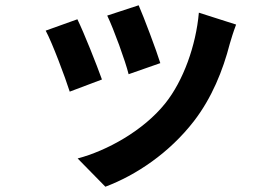

<svg xmlns="http://www.w3.org/2000/svg" viewBox="-20 -615 1040 727"><path d="M505 -595 386 -556C411 -504 455 -383 467 -334L587 -376C573 -422 524 -552 505 -595ZM733 -567C722 -442 674 -309 606 -224C523 -120 384 -44 274 -15L379 92C496 48 621 -36 714 -156C782 -244 824 -348 850 -449C856 -469 862 -490 874 -522ZM273 -542 153 -499C177 -455 227 -322 244 -268L366 -314C346 -370 298 -491 273 -542Z"/></svg>

Font: Noto Sans Mono CJK JP Bold
Style: Regular
Weight: 700
Designer: Ryoko NISHIZUKA (kana & ideographs); Paul D. Hunt (Latin, Greek & Cyrillic); Wenlong ZHANG (bopomofo); Sandoll Communica
Foundry: Adobe Systems Incorporated
Version: Version 1.004;PS 1.004;hotconv 1.0.82;makeotf.lib2.5.63406